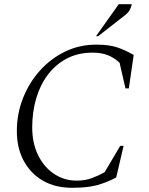

<svg xmlns="http://www.w3.org/2000/svg" viewBox="-20 -882 706 912"><path d="M322 10Q242 10 183.5 -24Q125 -58 92.5 -118.5Q60 -179 60 -260Q60 -341 89 -415Q118 -489 169.5 -546.5Q221 -604 289.5 -637Q358 -670 437 -670Q498 -670 536.5 -657Q575 -644 615 -621L592 -462H576L548 -584Q521 -609 490.5 -620.5Q460 -632 420 -632Q350 -632 296.5 -603.5Q243 -575 206.5 -526Q170 -477 151.5 -413Q133 -349 133 -277Q133 -202 161 -145Q189 -88 237 -56Q285 -24 344 -24Q384 -24 416.5 -36Q449 -48 477 -64L551 -189H567L532 -39Q489 -16 443 -3Q397 10 322 10ZM436 -710 544 -862H606Q603 -847 595.5 -833.5Q588 -820 569 -806L446 -710Z"/></svg>

Font: Spectral Light
Style: Italic
Weight: 300
Italic angle: -10°
Designer: Jean-Baptiste Levee
Foundry: Production Type
Version: Version 2.001